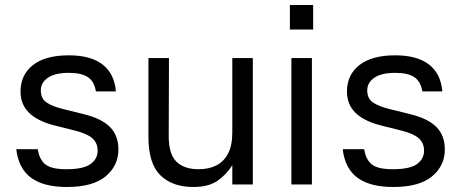

<svg xmlns="http://www.w3.org/2000/svg" viewBox="-20 -737 1842 767"><path d="M363 -372Q357 -411 331.5 -428.5Q306 -446 255 -446Q200 -446 171.5 -426.5Q143 -407 143 -376Q143 -344 165.5 -328Q188 -312 234 -301L314 -281Q385 -264 419 -230Q453 -196 453 -140Q453 -75 402 -32.5Q351 10 247 10Q154 10 104 -27Q54 -64 45 -141H131Q137 -100 161 -80.5Q185 -61 245 -61Q313 -61 341.5 -81.5Q370 -102 370 -135Q370 -166 349 -184.5Q328 -203 281 -215L201 -235Q132 -252 97 -285.5Q62 -319 62 -371Q62 -438 111.5 -477Q161 -516 255 -516Q342 -516 389.5 -479.5Q437 -443 443 -372Z M908 -505H990V0H908V-77Q884 -39 848.5 -14.5Q813 10 752 10Q669 10 621 -36.5Q573 -83 573 -190V-505H655L654 -193Q654 -121 685 -91Q716 -61 773 -61Q814 -61 844 -76Q874 -91 891 -123.5Q908 -156 908 -208Z M1226 -505V0H1144V-505ZM1138 -717H1231V-619H1138Z M1667 -372Q1661 -411 1635.5 -428.5Q1610 -446 1559 -446Q1504 -446 1475.5 -426.5Q1447 -407 1447 -376Q1447 -344 1469.5 -328Q1492 -312 1538 -301L1618 -281Q1689 -264 1723 -230Q1757 -196 1757 -140Q1757 -75 1706 -32.5Q1655 10 1551 10Q1458 10 1408 -27Q1358 -64 1349 -141H1435Q1441 -100 1465 -80.5Q1489 -61 1549 -61Q1617 -61 1645.5 -81.5Q1674 -102 1674 -135Q1674 -166 1653 -184.5Q1632 -203 1585 -215L1505 -235Q1436 -252 1401 -285.5Q1366 -319 1366 -371Q1366 -438 1415.5 -477Q1465 -516 1559 -516Q1646 -516 1693.5 -479.5Q1741 -443 1747 -372Z"/></svg>

Font: 42dot Sans Light
Style: Regular
Weight: 400
Version: Version 1.000